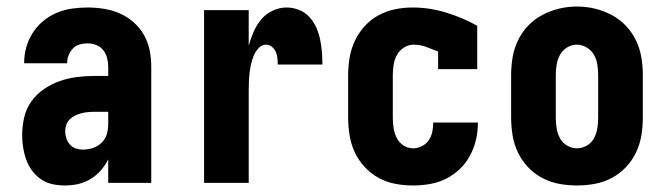

<svg xmlns="http://www.w3.org/2000/svg" viewBox="-20 -561 2040 589"><path d="M179 8Q160 8 141 4Q122 0 106 -11Q90 -22 78.5 -37.5Q67 -53 60.5 -71Q54 -89 51 -108Q48 -127 48 -146Q48 -173 54 -200Q60 -227 76 -249.5Q92 -272 114.5 -287.5Q137 -303 162.5 -312Q188 -321 215 -324.5Q242 -328 269 -328H312V-356Q312 -370 308.5 -383.5Q305 -397 296.5 -407.5Q288 -418 275 -423Q262 -428 248 -428Q236 -428 224 -424.5Q212 -421 203.5 -412Q195 -403 190.5 -391.5Q186 -380 186 -367H54Q54 -392 60.5 -415.5Q67 -439 80 -459.5Q93 -480 112 -496Q131 -512 153.5 -521.5Q176 -531 200 -534.5Q224 -538 248 -538Q274 -538 299 -534Q324 -530 347 -520Q370 -510 389.5 -493Q409 -476 421.5 -454Q434 -432 439 -407Q444 -382 444 -356V0H312V-72Q303 -54 289.5 -38.5Q276 -23 258 -12Q240 -1 220 3.5Q200 8 179 8ZM234 -102Q250 -102 265 -107Q280 -112 291.5 -123Q303 -134 307.5 -149Q312 -164 312 -180V-218H269Q259 -218 249 -217Q239 -216 229.5 -213.5Q220 -211 210.5 -206.5Q201 -202 194 -195Q187 -188 183.5 -178.5Q180 -169 180 -159Q180 -148 183.5 -137Q187 -126 194.5 -117.5Q202 -109 212.5 -105.5Q223 -102 234 -102Z M606 0V-530H743V-421Q749 -443 758 -463.5Q767 -484 781 -501Q795 -518 816 -528Q837 -538 859 -538Q878 -538 896.5 -531Q915 -524 928.5 -509.5Q942 -495 950 -477Q958 -459 962 -440Q966 -421 967.5 -401.5Q969 -382 969 -363H832Q832 -373 831 -383Q830 -393 826 -402Q822 -411 814 -417.5Q806 -424 796 -424Q783 -424 773 -413Q763 -402 758 -389.5Q753 -377 750 -363.5Q747 -350 745.5 -336Q744 -322 743.5 -308.5Q743 -295 743 -281V0Z M1247 8Q1220 8 1193 3Q1166 -2 1142 -15Q1118 -28 1099 -48.5Q1080 -69 1068.5 -93.5Q1057 -118 1052.5 -145.5Q1048 -173 1048 -200V-330Q1048 -357 1052.5 -384Q1057 -411 1068.5 -435.5Q1080 -460 1098.5 -480.5Q1117 -501 1141 -514Q1165 -527 1191.5 -532.5Q1218 -538 1245 -538Q1298 -538 1348.5 -522.5Q1399 -507 1444 -482V-349H1324V-403Q1306 -410 1287.5 -417Q1269 -424 1249 -424Q1233 -424 1219 -415Q1205 -406 1197.5 -392Q1190 -378 1187.5 -362Q1185 -346 1185 -330V-200Q1185 -184 1187.5 -168Q1190 -152 1197 -138Q1204 -124 1217.5 -115Q1231 -106 1247 -106Q1261 -106 1274 -112.5Q1287 -119 1295 -130.5Q1303 -142 1306 -156Q1309 -170 1309 -184Q1309 -184 1309 -184.5Q1309 -185 1309 -185H1446Q1446 -185 1446 -184.5Q1446 -184 1446 -183Q1446 -157 1440 -131.5Q1434 -106 1421.5 -83Q1409 -60 1390 -42Q1371 -24 1348 -12.5Q1325 -1 1299 3.5Q1273 8 1247 8Z M1750 8Q1723 8 1695.5 3Q1668 -2 1643.5 -15Q1619 -28 1600 -48Q1581 -68 1569 -93Q1557 -118 1552.5 -145.5Q1548 -173 1548 -200V-330Q1548 -358 1552.5 -385Q1557 -412 1569 -437Q1581 -462 1600 -482Q1619 -502 1643.5 -515Q1668 -528 1695 -534.5Q1722 -541 1750 -541Q1778 -541 1805 -534.5Q1832 -528 1856.5 -515Q1881 -502 1900 -482Q1919 -462 1931 -437Q1943 -412 1947.5 -385Q1952 -358 1952 -330V-200Q1952 -173 1947.5 -145.5Q1943 -118 1931 -93Q1919 -68 1900 -48Q1881 -28 1856.5 -15Q1832 -2 1804.5 3Q1777 8 1750 8ZM1750 -106Q1766 -106 1780.5 -114.5Q1795 -123 1802.5 -137.5Q1810 -152 1812.5 -168Q1815 -184 1815 -200V-330Q1815 -346 1812.5 -362.5Q1810 -379 1802 -393Q1794 -407 1779.5 -415.5Q1765 -424 1749 -424Q1733 -424 1719 -415Q1705 -406 1697.5 -392Q1690 -378 1687.5 -362Q1685 -346 1685 -330V-200Q1685 -184 1687.5 -168Q1690 -152 1697.5 -137.5Q1705 -123 1719.5 -114.5Q1734 -106 1750 -106Z"/></svg>

Font: iosevka_custom_sans_ss08 Heavy
Style: Regular
Weight: 900
Designer: Belleve Invis
Foundry: Belleve Invis
Version: Version 10.3.0; ttfautohint (v1.8.3)